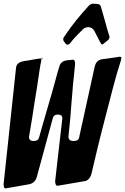

<svg xmlns="http://www.w3.org/2000/svg" viewBox="-33 -1049 694 1066"><path d="M360 -814 357 -810Q350 -801 342 -801Q336 -801 329 -808L331 -807L326 -814Q318 -822 318 -831Q318 -839 322 -843L335 -862Q387 -938 458 -1015Q467 -1027 484 -1029L488 -1028H496Q497 -1028 501.5 -1027.5Q506 -1027 509 -1027Q525 -1025 528 -1009L558 -904L557 -905L572 -855Q575 -849 575 -844Q575 -832 564 -824L544 -808Q538 -802 534 -802Q530 -802 523 -815L491 -877Q480 -898 457 -898Q439 -898 427 -886L403 -862Q376 -835 360 -814ZM99 -709V-710Q120 -712 138 -716Q147 -718 161 -720Q173 -722 180 -723Q183 -724 189 -724H198L199 -731Q199 -725 209 -725H208L202 -724H198L196 -716V-713L194 -700V-702Q191 -690 189 -672L188 -669Q172 -557 159 -482Q155 -458 146 -397L128 -289Q128 -266 154 -266Q179 -266 184 -286L206 -364Q264 -560 290 -659L296 -678Q304 -711 340 -714L343 -715H348Q357 -715 360 -716L365 -717H368L372 -718Q384 -717 384 -694L378 -633Q375 -609 372.5 -581.5Q370 -554 367.5 -520Q365 -486 363 -468Q362 -455 360 -428.5Q358 -402 357 -389L347 -291Q347 -266 376 -266Q404 -266 407 -289L493 -680V-679Q501 -715 533 -720L556 -723Q586 -728 619 -732Q622 -732 630 -734Q641 -734 641 -728Q641 -724 639 -716Q613 -635 592 -553Q520 -279 497 -178L475 -85Q471 -68 460 -56Q449 -44 435 -43L290 -18H284Q275 -18 273 -42L313 -391V-393Q313 -413 288 -413Q267 -413 261 -396L172 -69Q163 -33 129 -26L4 -4Q2 -3 -3 -3Q-13 -3 -13 -27L56 -672Q57 -688 69 -697.5Q81 -707 99 -709Z"/></svg>

Font: Bangerz Fix
Style: Regular
Weight: 400
Designer: vernon adams
Foundry: Vernon Adams
Version: Version 2.10;December 28, 2023;FontCreator 13.0.0.2683 64-bi